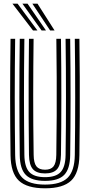

<svg xmlns="http://www.w3.org/2000/svg" viewBox="-20 -1010 487 1039"><path d="M223.8 9Q126 9 82.1 -32.3Q38.3 -73.6 37 -170.5Q36.1 -244.3 35.5 -322.4Q34.9 -400.5 34.9 -480.7Q34.9 -561 35.4 -641.4Q36 -721.8 37 -800H62Q61 -724.2 60.4 -644.3Q59.8 -564.4 59.8 -483.6Q59.8 -402.9 60.4 -324Q61 -245.1 62 -170.8Q63.3 -85.6 100.7 -48.3Q138.1 -11.1 223.8 -11.1Q309 -11.1 346.3 -48.3Q383.5 -85.6 384.8 -170.8Q385.9 -244.6 386.4 -322.7Q386.9 -400.7 386.9 -480.9Q386.9 -561.1 386.4 -641.6Q386 -722 384.8 -800H409.7Q411.1 -698.9 411.6 -592.7Q412.1 -486.5 411.6 -379.8Q411.2 -273.2 409.7 -170.5Q408.4 -73.4 364.7 -32.2Q321 9 223.8 9ZM223.8 -31.2Q151.6 -31.2 119.8 -63.4Q88 -95.5 86.9 -170.3Q86 -250.7 85.4 -327.2Q84.8 -403.7 84.8 -479.9Q84.8 -556.1 85.3 -635.3Q85.8 -714.4 86.9 -800H111.9Q110.8 -716.3 110.2 -636Q109.6 -555.6 109.7 -477.7Q109.8 -399.8 110.4 -323.4Q110.9 -247 111.9 -171.3Q112.8 -106.7 138.6 -79Q164.5 -51.3 223.8 -51.3Q282.8 -51.3 308.4 -79.1Q334 -106.8 334.9 -171.3Q336 -246.5 336.5 -324.8Q337 -403.1 337 -482.7Q337 -562.4 336.5 -642.2Q336 -722 334.9 -800H359.8Q360.9 -715 361.4 -634.5Q361.9 -553.9 361.9 -476.4Q361.9 -398.9 361.3 -322.8Q360.8 -246.7 359.8 -170.3Q358.9 -96 327.5 -63.6Q296.1 -31.2 223.8 -31.2ZM223.8 -71.5Q178.4 -71.5 158.1 -94.5Q137.7 -117.6 136.8 -172.1Q135.5 -269.7 135 -375.1Q134.5 -480.5 135 -588.2Q135.4 -695.9 136.8 -800H161.8Q160.9 -725.6 160.3 -649.1Q159.7 -572.6 159.7 -494Q159.7 -415.5 160.2 -335Q160.7 -254.5 162.1 -172.1Q162.7 -127.9 177.2 -109.7Q191.7 -91.6 223.8 -91.6Q255.4 -91.6 269.7 -109.7Q284 -127.9 284.7 -172.1Q286.4 -280.6 286.8 -385.6Q287.3 -490.5 286.8 -593.7Q286.3 -696.9 284.9 -800H309.9Q311 -724.8 311.5 -645.2Q312 -565.6 312 -485Q312 -404.5 311.5 -325.4Q311 -246.4 309.9 -172.1Q309 -117.4 288.8 -94.4Q268.6 -71.5 223.8 -71.5ZM158.7 -845 47.2 -990.3H75L182.6 -845ZM205.1 -845 101.1 -990.3H128.9L228.9 -845ZM251.4 -845 155 -990.3H182.8L275.4 -845Z"/></svg>

Font: Big Shoulders Inline Display SC Thin
Style: Regular
Weight: 100
Designer: Patric King
Foundry: XO Type Co
Version: Version 2.002